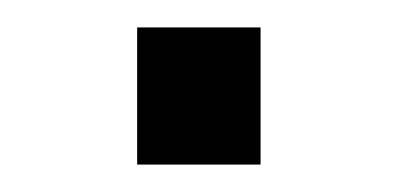

<svg xmlns="http://www.w3.org/2000/svg" viewBox="-20 -120 290 140"><path d="M80 0V-100H170V0Z"/></svg>

Font: Tektur
Style: Regular
Weight: 400
Designer: Adam Jagosz
Foundry: Adam Jagosz
Version: Version 1.005;gftools[0.9.30]